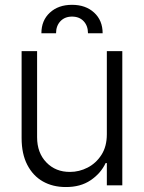

<svg xmlns="http://www.w3.org/2000/svg" viewBox="-20 -754 585 781"><path d="M414.6 -208V-545.9H477.5V0H414.6V-90.8H409.7Q390.1 -48.8 348.6 -20.8Q307.1 7.3 247.1 6.8Q194.8 6.8 154.5 -15.9Q114.3 -38.6 91.1 -83.3Q67.9 -127.9 67.9 -192.4V-545.9H130.9V-195.8Q130.9 -132.3 168.7 -93.3Q206.5 -54.2 265.1 -54.7Q302.2 -54.7 336.4 -72.3Q370.6 -89.8 392.6 -124Q414.6 -158.2 414.6 -208ZM148.4 -618.7Q148.4 -670.9 182.9 -702.6Q217.3 -734.4 272.9 -734.4Q328.6 -734.4 363 -702.6Q397.5 -670.9 397.5 -618.7H337.9Q337.9 -648.9 320.3 -667.7Q302.7 -686.5 272.9 -686.5Q243.7 -686.5 225.8 -667.7Q208 -648.9 208 -618.7Z"/></svg>

Font: Inter Tight Light
Style: Regular
Weight: 300
Designer: Rasmus Andersson
Foundry: rsms
Version: Version 3.004